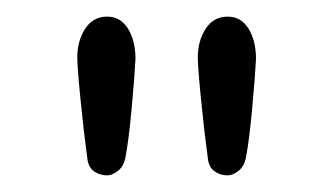

<svg xmlns="http://www.w3.org/2000/svg" viewBox="-20 -815 402 231"><path d="M230 -625Q226 -654 222 -694Q218 -734 218 -746Q218 -766 227.5 -780.5Q237 -795 254 -795Q270 -795 279 -780.5Q288 -766 288 -744Q287 -724 283.5 -685.5Q280 -647 276 -626Q274 -615 267 -609.5Q260 -604 254 -604Q245 -604 238 -609Q231 -614 230 -625ZM85 -625Q81 -654 77 -694Q73 -734 73 -746Q73 -766 82.5 -780.5Q92 -795 109 -795Q125 -795 134 -780.5Q143 -766 143 -744Q142 -724 138.5 -685.5Q135 -647 131 -626Q129 -615 122 -609.5Q115 -604 109 -604Q100 -604 93 -609Q86 -614 85 -625Z"/></svg>

Font: Tsukimi Rounded
Style: Regular
Weight: 400
Designer: Takashi Funayama
Foundry: Takashi Funayama
Version: Version 1.032; ttfautohint (v1.8.3)